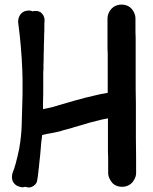

<svg xmlns="http://www.w3.org/2000/svg" viewBox="-20 -785 680 852"><path d="M468.8 12.7C474.6 23.4 481.4 31.2 490.2 36.1C499 41 509.8 43.9 521.5 43.9C533.2 43.9 543.9 41 552.7 36.1C561.5 31.2 569.3 23.4 575.2 12.7C581.1 2.9 584 -6.8 584 -17.6C584 -69.3 584 -122.1 583 -173.8V-329.1C582 -365.2 582 -402.3 582 -438.5V-618.2C581.1 -632.8 581.1 -646.5 581.1 -661.1V-703.1C581.1 -713.9 578.1 -723.6 572.3 -734.4C566.4 -744.1 559.6 -752 550.8 -756.8C542 -761.7 531.2 -764.6 519.5 -764.6C507.8 -764.6 497.1 -761.7 488.3 -756.8C479.5 -752 471.7 -744.1 465.8 -734.4C460 -723.6 457 -713.9 457 -703.1V-583C457 -571.3 457 -559.6 458 -547.9V-437.5V-373C438.5 -370.1 418.9 -366.2 400.4 -361.3C371.1 -354.5 341.8 -347.7 312.5 -338.9L241.2 -318.4C236.3 -316.4 230.5 -314.5 224.6 -313.5C219.7 -311.5 213.9 -309.6 208 -308.6L180.7 -302.7C177.7 -301.8 173.8 -301.8 170.9 -300.8V-331.1C171.9 -355.5 171.9 -378.9 171.9 -403.3V-442.4V-446.3V-465.8C172.9 -471.7 172.9 -477.5 172.9 -482.4V-498C173.8 -512.7 173.8 -528.3 173.8 -543.9C174.8 -558.6 174.8 -574.2 174.8 -588.9C175.8 -601.6 175.8 -615.2 175.8 -627.9C176.8 -640.6 176.8 -654.3 176.8 -667V-681.6C177.7 -686.5 177.7 -691.4 177.7 -696.3C177.7 -703.1 175.8 -709 172.9 -715.8C168.9 -722.7 164.1 -727.5 159.2 -731.4C153.3 -734.4 146.5 -736.3 138.7 -736.3H134.8C130.9 -736.3 127 -735.4 124 -734.4C124 -735.4 124 -735.4 123 -735.4C118.2 -737.3 113.3 -738.3 108.4 -738.3C105.5 -738.3 102.5 -738.3 99.6 -737.3C90.8 -736.3 84 -733.4 78.1 -728.5C72.3 -723.6 67.4 -717.8 64.5 -710C61.5 -703.1 60.5 -696.3 60.5 -690.4V-686.5C65.4 -650.4 69.3 -614.3 72.3 -579.1C75.2 -543 78.1 -506.8 79.1 -470.7C80.1 -448.2 80.1 -424.8 80.1 -401.4C80.1 -378.9 80.1 -355.5 79.1 -332C78.1 -296.9 77.1 -262.7 76.2 -228.5C75.2 -194.3 71.3 -160.2 65.4 -126L57.6 -90.8L48.8 -55.7C47.9 -52.7 46.9 -50.8 45.9 -47.9C44.9 -44.9 44.9 -42 43.9 -39.1L40 -29.3C39.1 -26.4 37.1 -22.5 36.1 -18.6C34.2 -13.7 33.2 -7.8 33.2 -1V4.9C34.2 13.7 36.1 20.5 41 26.4C45.9 33.2 51.8 38.1 59.6 41C66.4 43.9 73.2 45.9 80.1 45.9H83C85.9 44.9 88.9 44.9 91.8 43.9C94.7 44.9 97.7 44.9 100.6 45.9C103.5 46.9 105.5 46.9 108.4 46.9C112.3 46.9 116.2 45.9 119.1 44.9C125 43 130.9 39.1 135.7 34.2C140.6 29.3 143.6 23.4 144.5 17.6L146.5 5.9C147.5 2 147.5 -2 148.4 -4.9C148.4 -8.8 148.4 -12.7 149.4 -15.6C150.4 -18.6 150.4 -22.5 150.4 -25.4C152.3 -37.1 153.3 -48.8 154.3 -60.5L158.2 -95.7C159.2 -107.4 160.2 -119.1 161.1 -129.9C162.1 -137.7 162.1 -145.5 163.1 -153.3C163.1 -155.3 163.1 -157.2 164.1 -160.2C165 -168.9 166 -176.8 167 -185.5C168 -186.5 168.9 -186.5 169.9 -186.5C180.7 -189.5 192.4 -191.4 203.1 -193.4C213.9 -195.3 225.6 -197.3 236.3 -200.2C243.2 -201.2 249 -203.1 254.9 -205.1C260.7 -207 266.6 -209 272.5 -210C296.9 -216.8 308.6 -219.7 308.6 -220.7L343.8 -230.5C364.3 -237.3 385.7 -243.2 406.2 -248C423.8 -252.9 441.4 -256.8 459 -259.8V-111.3C460 -95.7 460 -80.1 460 -64.5V-17.6C460 -6.8 462.9 2.9 468.8 12.7ZM168.9 -211.9V-206.1V-211.9Z"/></svg>

Font: Citrustime FakeCyr
Style: Regular
Weight: 400
Version: Version 1.1